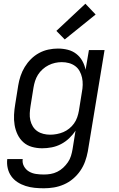

<svg xmlns="http://www.w3.org/2000/svg" viewBox="-20 -789 640 1032"><path d="M216 223Q190 223 165.5 220.5Q141 218 117.5 210.5Q94 203 74 190Q54 177 40.5 158Q27 139 21.5 115Q16 91 19 66H102Q99 87 109 105Q119 123 136 133Q153 143 173.5 146Q194 149 216 149Q234 149 252 146Q270 143 287.5 134.5Q305 126 319.5 112.5Q334 99 345 83Q356 67 361.5 49Q367 31 370 13L386 -87Q372 -65 352 -46Q332 -27 308 -14.5Q284 -2 258 3Q232 8 207 8Q178 8 151.5 0.5Q125 -7 105.5 -24.5Q86 -42 74.5 -66Q63 -90 58.5 -117Q54 -144 55.5 -172.5Q57 -201 62 -230L78 -330Q82 -355 90.5 -380.5Q99 -406 113 -429Q127 -452 146.5 -471.5Q166 -491 190 -504Q214 -517 240 -522.5Q266 -528 291 -528Q319 -528 344.5 -521.5Q370 -515 390 -499.5Q410 -484 422.5 -461.5Q435 -439 440 -414L458 -520H542L452 25Q447 52 437.5 78.5Q428 105 411.5 129Q395 153 372.5 172Q350 191 323.5 202.5Q297 214 270 218.5Q243 223 216 223ZM250 -65Q267 -65 285.5 -68.5Q304 -72 320.5 -79Q337 -86 352 -98Q367 -110 378 -125.5Q389 -141 395 -158.5Q401 -176 404 -193L420 -293Q424 -313 424.5 -333Q425 -353 421 -371.5Q417 -390 408 -406.5Q399 -423 384 -434Q369 -445 350.5 -450Q332 -455 312 -455Q294 -455 276 -451Q258 -447 241 -438.5Q224 -430 209 -416.5Q194 -403 184 -387Q174 -371 168.5 -353.5Q163 -336 160 -318L144 -218Q141 -199 140 -180Q139 -161 143 -143Q147 -125 156.5 -109.5Q166 -94 180.5 -84Q195 -74 213 -69.5Q231 -65 250 -65ZM328 -577 283 -623 439 -769 494 -711Z"/></svg>

Font: Iosevka Custom Oblique
Style: Regular
Weight: 400
Italic angle: -9°
Designer: Belleve Invis
Foundry: Belleve Invis
Version: Version 27.0.1